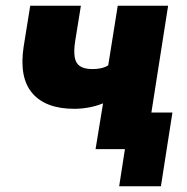

<svg xmlns="http://www.w3.org/2000/svg" viewBox="-20 -518 649 667"><path d="M394 129 414 0H321L341 -127H579L539 129ZM312 0 338 -159Q313 -149 287.5 -144.5Q262 -140 238 -140Q139 -140 92.5 -194Q46 -248 62 -355L85 -498H261L241 -374Q236 -341 239.5 -319.5Q243 -298 258 -288Q273 -278 302 -278Q317 -278 331 -281Q345 -284 356 -291L389 -498H564L486 0Z"/></svg>

Font: Nunito Sans 10pt SemiCondensed Black
Style: Italic
Weight: 900
Width: 4
Italic angle: -9°
Designer: Vernon Adams
Foundry: Vernon Adams
Version: Version 3.101;gftools[0.9.27]